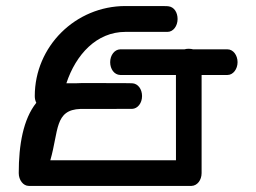

<svg xmlns="http://www.w3.org/2000/svg" viewBox="-20 -605 841 630"><path d="M229.7 -331.8H197.8C228.9 -426 297 -500.4 391.7 -500.4C503.2 -500.4 529.7 -500.4 529.7 -500.4C548.6 -500.4 562.7 -519.9 562.7 -542.5C562.7 -563.9 551.7 -582.2 532.5 -584.4C529.3 -585.3 514.4 -585.2 391.7 -585.2C227.5 -585.2 94.1 -452.7 94.1 -289.8C94.1 -281.6 95.5 -275.1 99.1 -267.7C56.1 -213.9 41.5 -129.8 41.5 -37C41.5 -14.5 55.9 5 74.5 5C74.6 5 606.3 5.2 608.6 5C627.3 4.3 641.5 -14 641.5 -37V-358.9L726.5 -359C745.1 -359 759.5 -378.5 759.5 -401C759.5 -423.6 745.3 -443.1 726.5 -443.1H613.7C610.7 -444 604.4 -445 599.5 -445C594.4 -445 590.3 -444.5 585.2 -443.1H374.4C355.7 -442.6 341.5 -423.7 341.5 -401C341.5 -378.9 354.3 -359.7 374.4 -359C375.5 -358.9 458 -358.9 557.3 -358.9C557.3 -264.7 557.4 -142.4 557.4 -79.1H145.1C173.1 -175.7 158.4 -244.8 244.4 -247.6C322.7 -247.6 411.9 -247.6 413.3 -247.7C431.9 -248.4 446.1 -266.7 446.1 -289.8C446.1 -311.9 433.2 -331.1 413.3 -331.8C412.5 -331.9 402.7 -332.5 250.1 -332.5C243 -332.5 236.3 -332.3 229.7 -331.8Z"/></svg>

Font: Hi.
Style: Bold
Weight: 400
Designer: Mew Too, Robert Jablonski
Foundry: Cannot Into Space Fonts
Version: Version 1.996